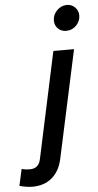

<svg xmlns="http://www.w3.org/2000/svg" viewBox="-186 -779 528 1036"><g transform="rotate(-5 78.0 -261.5)"><path d="M202 -603Q175 -603 157.5 -620.5Q140 -638 140 -664Q140 -695 163 -718.5Q186 -742 217 -742Q243 -742 261 -724Q279 -706 279 -680Q279 -649 256.5 -626Q234 -603 202 -603ZM-53 219Q-70 219 -90.5 215.5Q-111 212 -123 208L-103 118Q-85 124 -58 124Q-10 124 0 73L123 -501H235L109 83Q95 148 53 183.5Q11 219 -53 219Z"/></g></svg>

Font: Red Hat Text Medium
Style: Italic
Weight: 500
Italic angle: -12°
Designer: Pentagram, MCKL
Foundry: Pentagram, MCKL
Version: Version 1.023; ttfautohint (v1.8.3)